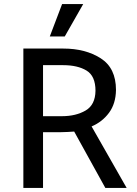

<svg xmlns="http://www.w3.org/2000/svg" viewBox="-20 -917 670 937"><path d="M283 -897H386L296 -739H223ZM288 -599H190V-350H283Q350 -350 397.5 -377.5Q445 -405 446 -474Q446 -546 402.5 -572.5Q359 -599 288 -599ZM494 0 342 -275Q326 -274 310.5 -273Q295 -272 279 -272H190V0H94V-680H289Q397 -680 471.5 -632.5Q546 -585 546 -478Q545 -411 512 -366.5Q479 -322 427 -300L598 0Z"/></svg>

Font: Palanquin Medium
Style: Regular
Weight: 500
Designer: Pria Ravichandran
Version: Version 1.0.4